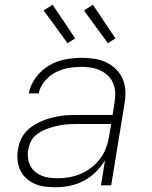

<svg xmlns="http://www.w3.org/2000/svg" viewBox="-20 -782 640 810"><path d="M213 8Q190 8 167.5 5Q145 2 125.5 -7Q106 -16 90 -30.5Q74 -45 65 -65Q56 -85 54 -107.5Q52 -130 56 -152Q59 -172 67 -191Q75 -210 89 -225.5Q103 -241 121 -252.5Q139 -264 158 -272Q177 -280 196.5 -285Q216 -290 235.5 -293Q255 -296 274.5 -296.5Q294 -297 313 -297H455L463 -349Q467 -370 466 -391Q465 -412 457.5 -430.5Q450 -449 436 -462.5Q422 -476 404 -484.5Q386 -493 365.5 -496.5Q345 -500 324 -500Q296 -500 268 -495Q240 -490 214 -476.5Q188 -463 168.5 -439.5Q149 -416 143 -388H101Q108 -423 130.5 -454Q153 -485 185 -504.5Q217 -524 253 -531Q289 -538 324 -538Q351 -538 378 -534Q405 -530 428 -519Q451 -508 469.5 -490Q488 -472 498 -448Q508 -424 509 -397Q510 -370 505 -343L449 0H406L423 -106Q407 -79 383.5 -56Q360 -33 332 -18.5Q304 -4 273.5 2Q243 8 213 8ZM221 -30Q246 -30 270.5 -34Q295 -38 319 -48Q343 -58 364.5 -74.5Q386 -91 402 -112Q418 -133 427 -157Q436 -181 440 -205L449 -259H313Q298 -259 282 -258.5Q266 -258 250 -256Q234 -254 218.5 -250.5Q203 -247 187 -241.5Q171 -236 156 -228.5Q141 -221 128.5 -209.5Q116 -198 109 -182.5Q102 -167 99 -151Q96 -134 98 -116.5Q100 -99 107 -84.5Q114 -70 126.5 -59Q139 -48 154 -41.5Q169 -35 186 -32.5Q203 -30 221 -30ZM435 -600 334 -738 372 -762 467 -620ZM265 -600 164 -738 202 -762 297 -620Z"/></svg>

Font: Iosevka Curly XLtExObl
Style: Regular
Weight: 200
Width: 7
Italic angle: -9°
Monospace: yes
Designer: Belleve Invis
Foundry: Belleve Invis
Version: Version 11.0.1; ttfautohint (v1.8.3)